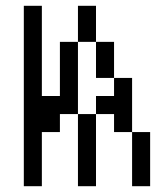

<svg xmlns="http://www.w3.org/2000/svg" viewBox="-20 -645 540 665"><path d="M62.5 -625Q62.5 -625 62.5 0H125V-187.5H187.5V-250H250Q250 -250 250 0H312.5Q312.5 0 312.5 -250H250Q250 -250 250 -500H187.5V-312.5H125V-625ZM437.5 -187.5V0H500V-187.5ZM437.5 -187.5V-375H375V-312.5H312.5V-250H375V-187.5ZM375 -375Q375 -375 375 -500H312.5Q312.5 -500 312.5 -375ZM250 -500H312.5Q312.5 -500 312.5 -625H250Q250 -625 250 -500Z"/></svg>

Font: CalcUnifontExMono
Style: Regular
Weight: 500
Version: Version 15.0.06